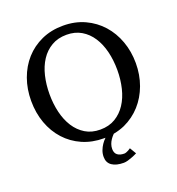

<svg xmlns="http://www.w3.org/2000/svg" viewBox="-154 -811 1038 1126"><g transform="rotate(-20 365.5 -248.0)"><path d="M512.2 163.1Q496.1 171.4 480.5 177.2Q467.3 182.6 452.4 186.8Q437.5 190.9 426.3 190.9Q379.4 190.9 352.8 172.6Q326.2 154.3 326.2 118.2Q326.2 97.2 333.3 78.6Q340.3 60.1 350.8 44.7Q361.3 29.3 373.5 17.6Q374.5 17.1 375 16.1H366.2Q292.5 16.1 232.2 -10.5Q171.9 -37.1 128.9 -84.5Q85.9 -131.8 62.5 -196Q39.1 -260.3 39.1 -335.9Q39.1 -409.2 62 -473.1Q85 -537.1 127.4 -584.7Q169.9 -632.3 230.2 -659.7Q290.5 -687 365.2 -687Q439.5 -687 499.8 -659.2Q560.1 -631.3 602.8 -583.5Q645.5 -535.6 668.7 -471.7Q691.9 -407.7 691.9 -335Q691.9 -262.2 668.5 -198.2Q645 -134.3 602.3 -86.7Q559.6 -39.1 499.5 -11.2Q466.3 3.4 429.2 10.3L424.8 14.6Q415.5 24.4 407.5 36.1Q399.4 47.9 394.3 62Q389.2 76.2 389.2 91.8Q389.2 116.7 404.5 128.9Q419.9 141.1 447.3 141.1Q452.6 141.1 460 138.4Q467.3 135.7 473.6 132.3Q481 128.4 488.3 123ZM576.2 -334Q576.2 -395 563 -449Q549.8 -502.9 523.4 -543.2Q497.1 -583.5 457.8 -606.7Q418.5 -629.9 366.2 -629.9Q312 -629.9 272 -606.4Q231.9 -583 205.6 -542.7Q179.2 -502.4 166.5 -449Q153.8 -395.5 153.8 -335.9Q153.8 -275.9 166.7 -221.9Q179.7 -168 205.8 -127.4Q231.9 -86.9 271.2 -63Q310.5 -39.1 363.8 -39.1Q418 -39.1 457.8 -63Q497.6 -86.9 523.9 -127.2Q550.3 -167.5 563.2 -220.9Q576.2 -274.4 576.2 -334Z"/></g></svg>

Font: Charis SIL Am
Style: Regular
Weight: 400
Foundry: SIL International
Version: Version 5.000